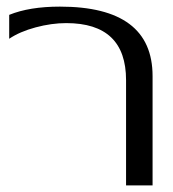

<svg xmlns="http://www.w3.org/2000/svg" viewBox="-20 -560 523 580"><path d="M7.8 -515.1Q68.8 -540 161.1 -540Q440.9 -540 440.9 -330.1V0H360.8V-317.9Q360.8 -490.2 180.2 -490.2Q135.7 -490.2 87.6 -477.3Q39.6 -464.4 7.8 -442.9Z"/></svg>

Font: Pfennig
Style: Medium
Weight: 500
Version: Version 20120410 ; ttfautohint (v0.8)